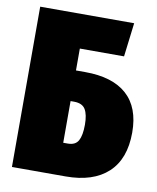

<svg xmlns="http://www.w3.org/2000/svg" viewBox="-80 -759 673 821"><g transform="rotate(10 257.0 -348.0)"><path d="M509 -234Q509 -119 444.5 -59.5Q380 0 261 0H28V-696H436L418 -549H226V-454H266Q385 -454 447 -398.5Q509 -343 509 -234ZM304 -232Q304 -276 290.5 -298.5Q277 -321 241 -321H226V-140H246Q279 -140 291.5 -163Q304 -186 304 -232Z"/></g></svg>

Font: Fira Sans Extra Condensed Black
Style: Regular
Weight: 900
Width: 1
Designer: Carrois Corporate & Edenspiekermann AG
Foundry: Carrois Corporate GbR & Edenspiekermann AG
Version: Version 4.203